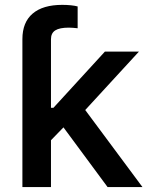

<svg xmlns="http://www.w3.org/2000/svg" viewBox="-20 -754 603 774"><path d="M70.3 -429.7V-596.2Q70.3 -664.1 111.6 -699.2Q152.8 -734.4 231 -734.4Q249.5 -734.4 265.9 -732.7Q282.2 -731 293 -728V-640.1Q284.2 -641.1 274.9 -641.8Q265.6 -642.6 257.8 -642.6Q220.2 -642.6 202.9 -631.6Q185.5 -620.6 185.5 -596.2V-429.7ZM176.3 -179.2V-319.3H195.3L402.8 -545.9H540L295.4 -279.8H273.9ZM70.3 0V-545.9H185.5V0ZM413.6 0 225.6 -254.4 304.7 -335.9 554.2 0Z"/></svg>

Font: Inter
Style: 540
Weight: 540
Designer: Rasmus Andersson
Foundry: rsms
Version: Version 4.001;git-66647c0bb